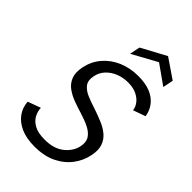

<svg xmlns="http://www.w3.org/2000/svg" viewBox="-268 -1007 1111 1111"><g transform="rotate(45 287.0 -451.5)"><path d="M110 -178Q111 -151 124.5 -124.5Q138 -98 169.5 -80.5Q201 -63 255 -63Q331 -63 375.5 -99Q420 -135 430 -184Q438 -223 422 -248Q406 -273 373 -289.5Q340 -306 297 -319Q260 -330 223.5 -343.5Q187 -357 159 -377.5Q131 -398 118 -431Q105 -464 115 -513Q127 -572 164 -615.5Q201 -659 256.5 -683Q312 -707 380 -707Q439 -707 479.5 -690Q520 -673 543.5 -642.5Q567 -612 573 -572L497 -545Q495 -568 479 -589.5Q463 -611 434 -625Q405 -639 363 -639Q323 -639 288 -625Q253 -611 228.5 -585Q204 -559 197 -522Q189 -482 207 -458.5Q225 -435 259.5 -420.5Q294 -406 336 -393Q374 -380 410 -365Q446 -350 472 -328Q498 -306 509.5 -273Q521 -240 511 -192Q501 -139 467 -93.5Q433 -48 377 -20.5Q321 7 242 7Q176 7 130 -13.5Q84 -34 59 -69Q34 -104 31 -149ZM526 -764 407 -848 254 -764 267 -828 419 -910 539 -828Z"/></g></svg>

Font: Albert Sans
Style: Italic
Weight: 400
Italic angle: -11.25°
Designer: Andreas Rasmussen
Foundry: a.Foundry
Version: Version 1.025